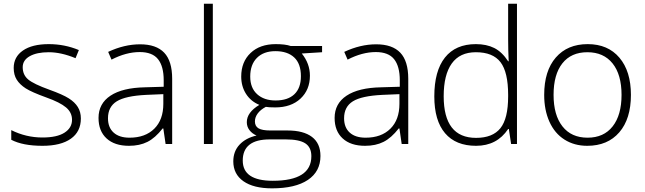

<svg xmlns="http://www.w3.org/2000/svg" viewBox="-20 -780 3496 1040"><path d="M418 -138.2Q418 -66.9 363.8 -28.6Q309.6 9.8 210 9.8Q103.5 9.8 41 -22.9V-75.2Q121.1 -35.2 210 -35.2Q288.6 -35.2 329.3 -61.3Q370.1 -87.4 370.1 -130.9Q370.1 -170.9 337.6 -198.2Q305.2 -225.6 231 -252Q151.4 -280.8 119.1 -301.5Q86.9 -322.3 70.6 -348.4Q54.2 -374.5 54.2 -412.1Q54.2 -471.7 104.2 -506.3Q154.3 -541 244.1 -541Q330.1 -541 407.2 -508.8L389.2 -464.8Q311 -497.1 244.1 -497.1Q179.2 -497.1 141.1 -475.6Q103 -454.1 103 -416Q103 -374.5 132.6 -349.6Q162.1 -324.7 248 -293.9Q319.8 -268.1 352.5 -247.3Q385.3 -226.6 401.6 -200.2Q418 -173.8 418 -138.2Z M877 0 864.7 -84H860.8Q820.8 -32.7 778.6 -11.5Q736.3 9.8 678.7 9.8Q600.6 9.8 557.1 -30.3Q513.7 -70.3 513.7 -141.1Q513.7 -218.8 578.4 -261.7Q643.1 -304.7 765.6 -307.1L866.7 -310.1V-345.2Q866.7 -420.9 835.9 -459.5Q805.2 -498 736.8 -498Q663.1 -498 584 -457L565.9 -499Q653.3 -540 738.8 -540Q826.2 -540 869.4 -494.6Q912.6 -449.2 912.6 -353V0ZM681.6 -34.2Q766.6 -34.2 815.7 -82.8Q864.7 -131.3 864.7 -217.8V-270L772 -266.1Q660.2 -260.7 612.5 -231.2Q564.9 -201.7 564.9 -139.2Q564.9 -89.4 595.5 -61.8Q626 -34.2 681.6 -34.2Z M1132.8 0H1084.5V-759.8H1132.8Z M1724.6 -530.8V-497.1L1614.7 -490.2Q1658.7 -435.5 1658.7 -370.1Q1658.7 -293.5 1607.7 -245.8Q1556.6 -198.2 1470.7 -198.2Q1434.6 -198.2 1419.9 -201.2Q1391.1 -186 1376 -165.5Q1360.8 -145 1360.8 -122.1Q1360.8 -96.7 1380.1 -85Q1399.4 -73.2 1444.8 -73.2H1537.6Q1624 -73.2 1669.9 -38.3Q1715.8 -3.4 1715.8 64.9Q1715.8 148.9 1647.7 194.6Q1579.6 240.2 1453.6 240.2Q1353.5 240.2 1298.6 201.7Q1243.7 163.1 1243.7 94.2Q1243.7 39.6 1277.6 3.4Q1311.5 -32.7 1369.6 -45.9Q1345.7 -56.2 1331.3 -75Q1316.9 -93.8 1316.9 -118.2Q1316.9 -171.4 1384.8 -211.9Q1338.4 -231 1312.5 -271.7Q1286.6 -312.5 1286.6 -365.2Q1286.6 -444.8 1337.2 -492.9Q1387.7 -541 1473.6 -541Q1525.9 -541 1554.7 -530.8ZM1294.9 89.8Q1294.9 199.2 1457.5 199.2Q1666.5 199.2 1666.5 65.9Q1666.5 18.1 1633.8 -3.4Q1601.1 -24.9 1527.8 -24.9H1440.9Q1294.9 -24.9 1294.9 89.8ZM1335.4 -365.2Q1335.4 -303.7 1372.8 -269.8Q1410.2 -235.8 1472.7 -235.8Q1539.1 -235.8 1574.5 -269.5Q1609.9 -303.2 1609.9 -367.2Q1609.9 -435.1 1573.5 -469Q1537.1 -502.9 1471.7 -502.9Q1408.2 -502.9 1371.8 -466.6Q1335.4 -430.2 1335.4 -365.2Z M2155.8 0 2143.6 -84H2139.6Q2099.6 -32.7 2057.4 -11.5Q2015.1 9.8 1957.5 9.8Q1879.4 9.8 1835.9 -30.3Q1792.5 -70.3 1792.5 -141.1Q1792.5 -218.8 1857.2 -261.7Q1921.9 -304.7 2044.4 -307.1L2145.5 -310.1V-345.2Q2145.5 -420.9 2114.7 -459.5Q2084 -498 2015.6 -498Q1941.9 -498 1862.8 -457L1844.7 -499Q1932.1 -540 2017.6 -540Q2105 -540 2148.2 -494.6Q2191.4 -449.2 2191.4 -353V0ZM1960.4 -34.2Q2045.4 -34.2 2094.5 -82.8Q2143.6 -131.3 2143.6 -217.8V-270L2050.8 -266.1Q1939 -260.7 1891.4 -231.2Q1843.8 -201.7 1843.8 -139.2Q1843.8 -89.4 1874.3 -61.8Q1904.8 -34.2 1960.4 -34.2Z M2557.6 -541Q2615.2 -541 2657.2 -520Q2699.2 -499 2732.4 -448.2H2735.4Q2732.4 -509.8 2732.4 -568.8V-759.8H2780.3V0H2748.5L2736.3 -81.1H2732.4Q2671.9 9.8 2558.6 9.8Q2448.7 9.8 2390.6 -58.6Q2332.5 -127 2332.5 -257.8Q2332.5 -395.5 2390.1 -468.3Q2447.8 -541 2557.6 -541ZM2557.6 -497.1Q2470.7 -497.1 2427 -436Q2383.3 -375 2383.3 -258.8Q2383.3 -33.2 2558.6 -33.2Q2648.4 -33.2 2690.4 -85.4Q2732.4 -137.7 2732.4 -257.8V-266.1Q2732.4 -389.2 2691.2 -443.1Q2649.9 -497.1 2557.6 -497.1Z M3397.5 -266.1Q3397.5 -136.2 3334.5 -63.2Q3271.5 9.8 3160.6 9.8Q3090.8 9.8 3037.6 -23.9Q2984.4 -57.6 2956.1 -120.6Q2927.7 -183.6 2927.7 -266.1Q2927.7 -396 2990.7 -468.5Q3053.7 -541 3163.6 -541Q3272.9 -541 3335.2 -467.5Q3397.5 -394 3397.5 -266.1ZM2978.5 -266.1Q2978.5 -156.7 3026.6 -95.5Q3074.7 -34.2 3162.6 -34.2Q3250.5 -34.2 3298.6 -95.5Q3346.7 -156.7 3346.7 -266.1Q3346.7 -376 3298.1 -436.5Q3249.5 -497.1 3161.6 -497.1Q3073.7 -497.1 3026.1 -436.8Q2978.5 -376.5 2978.5 -266.1Z"/></svg>

Font: JBL Sans
Style: Light
Weight: 300
Version: Version 1.10